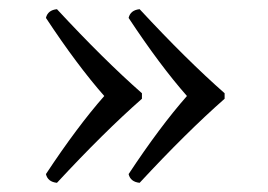

<svg xmlns="http://www.w3.org/2000/svg" viewBox="-20 -424 583 418"><path d="M387 -215Q328 -282 260 -385Q264 -402 284 -404Q386 -294 469 -221V-209Q386 -136 284 -26Q264 -28 260 -45Q328 -148 387 -215ZM207 -215Q148 -282 80 -385Q84 -402 104 -404Q206 -294 289 -221V-209Q206 -136 104 -26Q84 -28 80 -45Q148 -148 207 -215Z"/></svg>

Font: Libertinus Sans
Style: Regular
Weight: 400
Designer: Philipp H. Poll
Foundry: Khaled Hosny
Version: Version 6.1